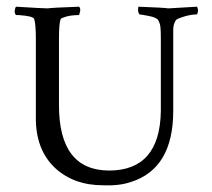

<svg xmlns="http://www.w3.org/2000/svg" viewBox="-20 -521 634 573"><path d="M482 -496 568 -501Q574 -490 568 -478Q550 -478 529 -471.5Q508 -465 505 -461Q497 -449 497 -432Q497 -415 497 -407V-190Q497 -18 371 22Q336 34 288 32Q200 32 144 -20Q86 -75 87 -171V-404Q87 -450 82 -464Q80 -473 36 -476Q30 -476 28 -476Q23 -481 24 -489.5Q25 -498 28 -501Q109 -496 122 -496Q134 -498 216 -501Q221 -496 219 -487Q217 -478 216 -476Q193 -476 177.5 -471.5Q162 -467 161 -464Q156 -452 156 -404V-207Q156 -13 305 -12Q457 -12 460 -189V-406Q460 -441 457 -449.5Q454 -458 452 -461Q447 -469 423.5 -473.5Q400 -478 396 -478Q390 -486 393 -501Q473 -498 482 -496Z"/></svg>

Font: AMoshref-Naskh
Style: Naskh
Weight: 500
Version: Version 0.001